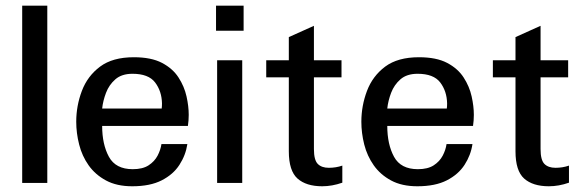

<svg xmlns="http://www.w3.org/2000/svg" viewBox="-20 -648 2060 680"><path d="M58.6 0V-627.9H147.5V0Z M448.2 11.7Q393.6 11.7 355.5 -8.8Q317.4 -29.3 293.9 -62.5Q270.5 -95.7 260.3 -136.2Q250 -176.8 250 -216.8Q250 -273.4 270 -326.2Q290 -378.9 334.5 -412.1Q378.9 -445.3 454.1 -445.3Q515.6 -445.3 553.7 -425.3Q591.8 -405.3 612.3 -373.5Q632.8 -341.8 640.6 -306.6Q648.4 -271.5 648.4 -241.2Q648.4 -221.7 645.5 -202.1H341.8Q341.8 -136.7 365.7 -92.8Q389.6 -48.8 450.2 -48.8Q485.4 -48.8 506.3 -62.5Q527.3 -76.2 538.1 -96.7Q548.8 -117.2 551.8 -137.7H643.6Q637.7 -98.6 615.7 -64.5Q593.8 -30.3 552.7 -9.3Q511.7 11.7 448.2 11.7ZM341.8 -263.7H552.7Q553.7 -271.5 553.7 -282.2Q552.7 -325.2 529.3 -356Q505.9 -386.7 449.2 -386.7Q411.1 -386.7 388.7 -367.2Q366.2 -347.7 355.5 -319.3Q344.7 -291 341.8 -263.7Z M749 0V-434.6H837.9V0ZM745.1 -539.1V-627.9H842.8V-539.1Z M1121.1 11.7Q1064.5 11.7 1033.7 -15.6Q1002.9 -43 1002.9 -112.3V-374H922.9V-434.6H1002.9V-516.6L1091.8 -556.6V-434.6H1189.5V-374H1091.8V-120.1Q1091.8 -81.1 1105.5 -67.4Q1119.1 -53.7 1144.5 -53.7Q1169.9 -53.7 1192.4 -61.5V-1Q1156.2 11.7 1121.1 11.7Z M1458 11.7Q1403.3 11.7 1365.2 -8.8Q1327.1 -29.3 1303.7 -62.5Q1280.3 -95.7 1270 -136.2Q1259.8 -176.8 1259.8 -216.8Q1259.8 -273.4 1279.8 -326.2Q1299.8 -378.9 1344.2 -412.1Q1388.7 -445.3 1463.9 -445.3Q1525.4 -445.3 1563.5 -425.3Q1601.6 -405.3 1622.1 -373.5Q1642.6 -341.8 1650.4 -306.6Q1658.2 -271.5 1658.2 -241.2Q1658.2 -221.7 1655.3 -202.1H1351.6Q1351.6 -136.7 1375.5 -92.8Q1399.4 -48.8 1460 -48.8Q1495.1 -48.8 1516.1 -62.5Q1537.1 -76.2 1547.9 -96.7Q1558.6 -117.2 1561.5 -137.7H1653.3Q1647.5 -98.6 1625.5 -64.5Q1603.5 -30.3 1562.5 -9.3Q1521.5 11.7 1458 11.7ZM1351.6 -263.7H1562.5Q1563.5 -271.5 1563.5 -282.2Q1562.5 -325.2 1539.1 -356Q1515.6 -386.7 1459 -386.7Q1420.9 -386.7 1398.4 -367.2Q1376 -347.7 1365.2 -319.3Q1354.5 -291 1351.6 -263.7Z M1923.8 11.7Q1867.2 11.7 1836.4 -15.6Q1805.7 -43 1805.7 -112.3V-374H1725.6V-434.6H1805.7V-516.6L1894.5 -556.6V-434.6H1992.2V-374H1894.5V-120.1Q1894.5 -81.1 1908.2 -67.4Q1921.9 -53.7 1947.3 -53.7Q1972.7 -53.7 1995.1 -61.5V-1Q1959 11.7 1923.8 11.7Z"/></svg>

Font: Padauk Book
Style: Regular
Weight: 400
Designer: Debbi Hosken, Becca Hirsbrunner Spalinger
Foundry: SIL International
Version: Version 5.000